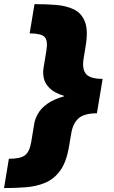

<svg xmlns="http://www.w3.org/2000/svg" viewBox="-57 -785 563 948"><path d="M-37.1 143.6 -13.2 -1Q43.9 -1 66.7 -18.6Q89.4 -36.1 97.7 -86.9L111.8 -172.9Q115.7 -197.8 130.4 -223.6Q145 -249.5 175.8 -272Q206.5 -294.4 259.8 -309.6V-311.5Q211.9 -326.2 188.7 -348.9Q165.5 -371.6 159.7 -397.5Q153.8 -423.3 157.7 -448.2L171.9 -534.2Q180.2 -585 163.3 -602.5Q146.5 -620.1 89.4 -620.1L113.3 -764.6Q168.5 -764.6 219 -760.7Q269.5 -756.8 307.4 -738.8Q345.2 -720.7 362.1 -678.5Q378.9 -636.2 366.2 -559.6L356 -497.1Q347.2 -444.8 367.4 -420.2Q387.7 -395.5 449.7 -395.5L439 -330.1L421.4 -225.6Q359.4 -225.6 331.1 -200.9Q302.7 -176.3 294.4 -124L283.7 -61.5Q271 15.1 240.2 57.4Q209.5 99.6 165.5 117.7Q121.6 135.7 69.8 139.6Q18.1 143.6 -37.1 143.6Z"/></svg>

Font: Inter Display Black
Style: Italic
Weight: 900
Italic angle: -9.39999°
Designer: Rasmus Andersson
Foundry: rsms
Version: Version 4.000;git-a52131595